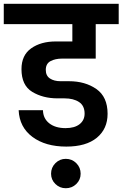

<svg xmlns="http://www.w3.org/2000/svg" viewBox="-41 -760 650 1019"><path d="M289 -449Q252 -449 227 -435.5Q202 -422 202 -389Q202 -358 224 -343.5Q246 -329 280 -329H325Q411 -329 470.5 -287.5Q530 -246 530 -156Q530 -76 473 -29Q416 18 311 18Q200 18 131 -33.5Q62 -85 58 -175H187Q188 -131 220.5 -105.5Q253 -80 307 -80Q355 -80 381.5 -101Q408 -122 408 -157Q408 -199 378.5 -218.5Q349 -238 301 -238H264Q187 -238 130 -272.5Q73 -307 73 -393Q73 -467 124.5 -503.5Q176 -540 255 -540H343V-632H-21V-740H589V-632H467V-449ZM387 162Q387 194 364 216.5Q341 239 308 239Q276 239 253 216.5Q230 194 230 162Q230 129 253 106Q276 83 308 83Q341 83 364 106Q387 129 387 162Z"/></svg>

Font: MSTAGE SemiBold
Style: Regular
Weight: 600
Designer: Ninad Kale (Devanagari), Jonny Pinhorn (Latin)
Foundry: Indian Type Foundry
Version: 4.004